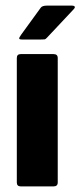

<svg xmlns="http://www.w3.org/2000/svg" viewBox="-20 -665 287 685"><path d="M186 -14Q186 0 171 0H54Q40 0 40 -14V-458Q40 -472 54 -472H171Q186 -472 186 -458ZM59 -524Q49 -524 48.5 -527.5Q48 -531 56 -542L125 -637Q130 -645 148 -645H237Q244 -645 246.5 -641.5Q249 -638 241 -630L148 -531Q143 -525 138.5 -524.5Q134 -524 125 -524Z"/></svg>

Font: Glory ExtraBold
Style: Regular
Weight: 800
Designer: Robert Leuschke
Foundry: Robert Leuschke
Version: Version 1.011